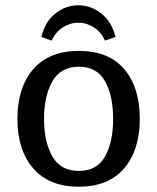

<svg xmlns="http://www.w3.org/2000/svg" viewBox="-20 -697 597 728"><path d="M46 -246Q46 -365 106 -434.5Q166 -504 279 -504Q392 -504 451 -435Q510 -366 510 -246Q510 -128 450.5 -58.5Q391 11 279 11Q166 11 106 -58.5Q46 -128 46 -246ZM409 -246Q409 -333 378.5 -388.5Q348 -444 279 -444Q210 -444 178.5 -388.5Q147 -333 147 -246Q147 -159 178.5 -104Q210 -49 279 -49Q348 -49 378.5 -104Q409 -159 409 -246ZM277 -611Q246 -611 218.5 -593.5Q191 -576 176 -543L137 -557Q150 -614 189.5 -645.5Q229 -677 277 -677Q325 -677 364.5 -645.5Q404 -614 418 -557L378 -543Q363 -576 335.5 -593.5Q308 -611 277 -611Z"/></svg>

Font: Andada Pro Medium
Style: Regular
Weight: 500
Designer: Carolina Giovagnoli
Foundry: Huerta Tipografica
Version: Version 3.005; ttfautohint (v1.8.4)